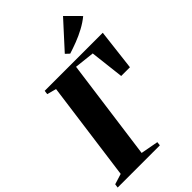

<svg xmlns="http://www.w3.org/2000/svg" viewBox="-302 -1090 1189 1189"><g transform="rotate(-45 293.0 -495.0)"><path d="M-13 0 -9.5 -25 60 -46.5 148.5 -701 87.5 -717.5 91 -743H599.5L567.5 -473H491L465 -696.5L333.5 -711L243.5 -46.5L359.5 -25L356.5 0ZM365.5 -794 341 -817 499 -990.5 587 -902Q555.5 -876 517.2 -855.5Q479 -835 439.8 -820Q400.5 -805 365.5 -794Z"/></g></svg>

Font: Merriweather 120pt Black
Style: Italic
Weight: 900
Italic angle: -7.8°
Version: Version 2.101